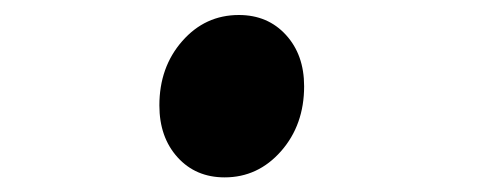

<svg xmlns="http://www.w3.org/2000/svg" viewBox="-20 -229 640 256"><path d="M279.5 7.5Q241 7.5 216.8 -19.2Q192.5 -46 192.5 -88.5Q192.5 -139.5 223 -174.2Q253.5 -209 298.5 -209Q337 -209 361.2 -182.5Q385.5 -156 385.5 -114Q385.5 -62.5 354.8 -27.5Q324 7.5 279.5 7.5Z"/></svg>

Font: Spline Sans Mono
Style: Bold Italic
Weight: 700
Italic angle: -4°
Monospace: yes
Version: Version 1.004